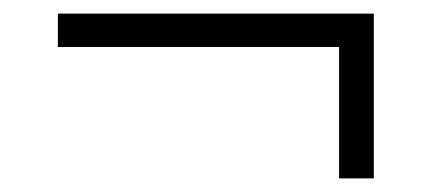

<svg xmlns="http://www.w3.org/2000/svg" viewBox="-20 -350 640 282"><path d="M529 -88V-330H65V-281H478V-88Z"/></svg>

Font: IBM Plex Devanagari Light
Style: Regular
Weight: 300
Designer: Mike Abbink, Paul van der Laan, Pieter van Rosmalen, Erin McLaughlin
Foundry: Bold Monday
Version: Version 1.0